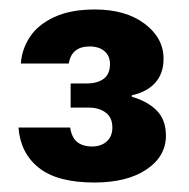

<svg xmlns="http://www.w3.org/2000/svg" viewBox="-20 -733 398 405"><path d="M179 -348Q101 -348 62 -379Q23 -410 19 -464H128Q130 -450 136 -441Q142 -432 152 -428Q162 -424 174 -424Q193 -424 205 -434.5Q217 -445 217 -464Q217 -485 203 -495.5Q189 -506 167 -506H129V-557H163Q186 -557 199 -567Q212 -577 212 -598Q212 -615 200.5 -625Q189 -635 169 -635Q150 -635 139 -626Q128 -617 125 -599H24Q26 -629 43 -655Q60 -681 94.5 -697Q129 -713 180 -713Q245 -713 285 -683Q325 -653 325 -609Q325 -578 307.5 -558.5Q290 -539 258 -532V-529Q292 -519 311 -499.5Q330 -480 330 -447Q330 -403 289 -375.5Q248 -348 179 -348Z"/></svg>

Font: DM Sans 24pt ExtraBold
Style: Regular
Weight: 800
Designer: Colophon Foundry, Jonny Pinhorn
Foundry: Colophon Foundry
Version: Version 4.004;gftools[0.9.30]